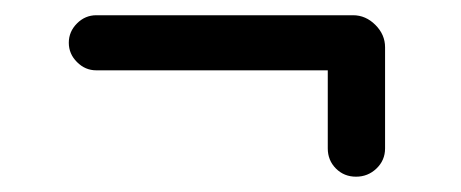

<svg xmlns="http://www.w3.org/2000/svg" viewBox="-20 -395 605 252"><path d="M410.2 -200.2V-302.7H106.4Q91.8 -302.7 81.1 -313.5Q70.3 -324.2 70.3 -338.9Q70.3 -353.5 81.1 -364.3Q91.8 -375 106.4 -375H443.4Q460 -375 472.7 -362.3Q485.4 -349.6 485.4 -333V-200.2Q485.4 -184.6 474.1 -173.8Q462.9 -163.1 447.3 -163.1Q431.6 -163.1 420.9 -173.8Q410.2 -184.6 410.2 -200.2Z"/></svg>

Font: FakePearl
Style: Regular
Weight: 400
Version: Version 1.2